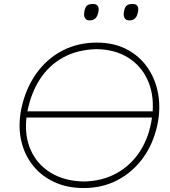

<svg xmlns="http://www.w3.org/2000/svg" viewBox="-20 -940 859 969"><path d="M403 9Q316.5 9 250 -23Q183.5 -55 141.5 -110.8Q99.5 -166.5 85.2 -239Q71 -311.5 88 -393Q110 -495 163.5 -569.5Q217 -644 295 -684.5Q373 -725 469 -725Q554 -725 618.8 -691.5Q683.5 -658 724.2 -599.5Q765 -541 778.2 -466.2Q791.5 -391.5 774 -309Q754 -215 702 -143.2Q650 -71.5 573.5 -31.2Q497 9 403 9ZM469 -692Q372 -690 299.8 -650.5Q227.5 -611 182 -541Q136.5 -471 118.5 -378H750.5Q756.5 -468 724.2 -538Q692 -608 626.8 -649Q561.5 -690 469 -692ZM403 -24Q499 -26 571.8 -67.5Q644.5 -109 689.5 -181.2Q734.5 -253.5 747 -347H113.5Q103 -253.5 135.8 -181.2Q168.5 -109 237.2 -67.5Q306 -26 403 -24ZM632.5 -837Q614.5 -837 607.8 -850.8Q601 -864.5 607.5 -890Q612 -908 622.2 -914Q632.5 -920 649.5 -920Q684 -920 676.5 -880Q672 -857 661.2 -847Q650.5 -837 632.5 -837ZM432.5 -837Q414.5 -837 407.8 -850.8Q401 -864.5 407.5 -890Q412 -908 422.2 -914Q432.5 -920 449.5 -920Q484 -920 476.5 -880Q472 -857 461.2 -847Q450.5 -837 432.5 -837Z"/></svg>

Font: Commissioner Loud Thin
Style: Italic
Weight: 100
Italic angle: -12°
Designer: Kostas Bartsokas
Foundry: Kostas Bartsokas
Version: Version 1.000; ttfautohint (v1.8.3)